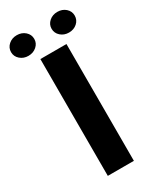

<svg xmlns="http://www.w3.org/2000/svg" viewBox="-268 -947 831 1012"><g transform="rotate(-30 147.5 -441.0)"><path d="M228 -710.9V0H69.3V-710.9ZM-46.4 -819.3Q-46.4 -846.2 -25.9 -864.3Q-5.4 -882.3 23.9 -882.3Q53.7 -882.3 74.2 -864.3Q94.7 -846.2 94.7 -819.3Q94.7 -793 74.2 -774.9Q53.7 -756.8 23.9 -756.8Q-5.4 -756.8 -25.9 -774.9Q-46.4 -793 -46.4 -819.3ZM200.2 -819.3Q200.2 -845.7 220.7 -863.8Q241.2 -881.8 270.5 -881.8Q300.3 -881.8 320.6 -863.8Q340.8 -845.7 340.8 -819.3Q340.8 -792.5 320.6 -774.4Q300.3 -756.3 270.5 -756.3Q241.2 -756.3 220.7 -774.4Q200.2 -792.5 200.2 -819.3Z"/></g></svg>

Font: Vazirmatn RD ExtraBold
Style: Regular
Weight: 800
Designer: Saber Rastikerdar
Foundry: Saber Rastikerdar
Version: Version 32.102